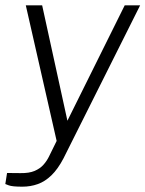

<svg xmlns="http://www.w3.org/2000/svg" viewBox="-31 -537 547 722"><path d="M53 165Q15 165 2 160Q-11 155 -11 155L-4.5 113.5L46 114Q78.5 114.5 99 105.8Q119.5 97 132 83Q144.5 69 152.5 53L182 -7L66 -517H127.5L222.5 -83L438 -517H496L207.5 59Q186.5 99 162.5 122.2Q138.5 145.5 111.2 155.2Q84 165 53 165Z"/></svg>

Font: Public Sans Thin ExtraLight
Style: Italic
Weight: 250
Italic angle: -8°
Version: Version 2.001